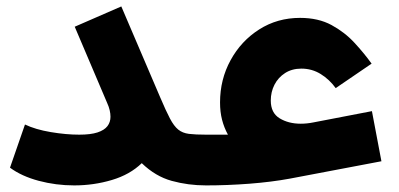

<svg xmlns="http://www.w3.org/2000/svg" viewBox="-20 -562 1210 582"><path d="M605 -153.8H604.5Q572.3 -153.8 552.7 -156.2Q533.2 -158.7 520.3 -169.2Q507.3 -179.7 495.1 -202.9Q482.9 -226.1 465.3 -267.6L347.7 -542.5L206.5 -481L305.2 -249Q310.1 -238.3 312.5 -227.8Q314.9 -217.3 314.9 -208Q314.9 -191.9 305.7 -179.7Q296.4 -167.5 275.6 -160.6Q254.9 -153.8 220.2 -153.8Q180.2 -153.8 133.8 -161.6Q87.4 -169.4 55.7 -184.6L10.3 -53.7Q45.4 -27.8 97.4 -13.9Q149.4 0 205.1 0Q264.2 0 319.1 -16.4Q374 -32.7 409.7 -67.4Q451.2 -27.3 500.7 -13.7Q550.3 0 604.5 0H605Z M800.8 -257.3Q800.8 -283.2 812 -305.2Q823.2 -327.1 844.2 -340.6Q865.2 -354 893.6 -354Q925.8 -354 952.4 -337.4Q979 -320.8 997.6 -294.9L1106.4 -369.1Q1084 -400.4 1054.4 -432.4Q1024.9 -464.4 984.9 -486.1Q944.8 -507.8 889.6 -507.8Q820.8 -507.8 765.9 -472.9Q710.9 -438 679 -379.6Q647 -321.3 647 -251.5Q647 -222.7 653.1 -199Q659.2 -175.3 670.9 -153.8Q658.7 -153.8 638.4 -153.8Q618.2 -153.8 605 -153.8Q572.8 -153.8 550.8 -131.1Q528.8 -108.4 528.8 -77.1Q528.8 -45.9 550.8 -22.9Q572.8 0 605 0Q668.9 0 736.1 -5.1Q803.2 -10.3 858.4 -20.5L1136.2 -73.2L1107.4 -225.1L929.7 -190.9Q920.4 -189 910.6 -188Q900.9 -187 891.6 -187Q854.5 -187 827.6 -203.4Q800.8 -219.7 800.8 -257.3Z"/></svg>

Font: Estedad-VF-FD Black
Style: Regular
Weight: 900
Designer: Amin Abedi
Version: Version 4.000